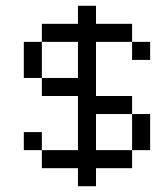

<svg xmlns="http://www.w3.org/2000/svg" viewBox="-20 -645 540 665"><path d="M312.5 -562.5H437.5V-500H312.5V-312.5H437.5V-250H312.5V-125H437.5V-62.5H312.5V0H250V-62.5H125V-125H250V-312.5H125V-375H250V-500H125V-562.5H250V-625H312.5ZM62.5 -187.5H125V-125H62.5ZM62.5 -500H125V-375H62.5ZM437.5 -250H500V-125H437.5ZM437.5 -500H500V-437.5H437.5Z"/></svg>

Font: 寒蝉点阵体 16px
Style: Regular
Weight: 400
Designer: Designed by Warren2060
Foundry: ChillType
Version: Version 1.000